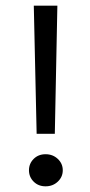

<svg xmlns="http://www.w3.org/2000/svg" viewBox="-20 -647 318 676"><path d="M99 -627H182L173 -176H109ZM140.5 9Q115 9 98.5 -7.5Q82 -24 82 -47.5Q82 -71 98.5 -87.5Q115 -104 140.5 -104Q166 -104 183.5 -87.5Q201 -71 201 -47.5Q201 -24 183.5 -7.5Q166 9 140.5 9Z"/></svg>

Font: Karla
Style: Regular
Weight: 400
Designer: Jonathan Pinhorn
Version: Version 1.000